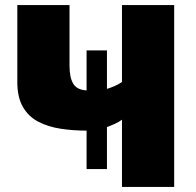

<svg xmlns="http://www.w3.org/2000/svg" viewBox="-20 -734 770 754"><path d="M664 -714V0H459V-264Q449 -256 431.5 -248Q414 -240 400 -235V-70H320V-221Q267 -221 218 -228.5Q169 -236 130.5 -256Q92 -276 70 -314Q48 -352 48 -412V-714H253V-476Q253 -430 267.5 -405.5Q282 -381 320 -379V-536H400V-385Q414 -389 430 -396Q446 -403 459 -412V-714Z"/></svg>

Font: Noto Sans Display Black
Style: Regular
Weight: 900
Designer: Monotype Design Team
Foundry: Monotype Imaging Inc.
Version: Version 2.003